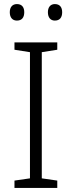

<svg xmlns="http://www.w3.org/2000/svg" viewBox="-20 -922 351 942"><path d="M28 -862C28 -836 41 -821 63 -821C87 -821 99 -836 99 -862C99 -887 87 -902 63 -902C41 -902 28 -887 28 -862ZM215 -862C215 -836 228 -821 249 -821C273 -821 285 -836 285 -862C285 -887 273 -902 249 -902C228 -902 215 -887 215 -862ZM261 0V-36L185 -47V-666L261 -678V-714H51V-678L127 -666V-47L51 -36V0Z"/></svg>

Font: Noto Sans Gurmukhi Light
Style: Regular
Weight: 300
Designer: Jelle Bosma - Monotype Design Team
Foundry: Monotype Imaging Inc.
Version: Version 2.004